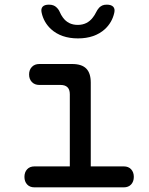

<svg xmlns="http://www.w3.org/2000/svg" viewBox="-20 -805 640 825"><path d="M512 -90Q532 -90 543.5 -77.5Q555 -65 555 -45Q555 -25 543.5 -12.5Q532 0 512 0H128Q108 0 96.5 -12.5Q85 -25 85 -45Q85 -65 96.5 -77.5Q108 -90 128 -90H280V-400Q280 -420 270 -430Q260 -440 240 -440H149Q129 -440 117 -452.5Q105 -465 105 -485Q105 -505 117 -517.5Q129 -530 149 -530H290Q331 -530 350.5 -510.5Q370 -491 370 -450V-90ZM159 -750Q155 -767 163 -776Q171 -785 190 -785Q201 -785 209 -782Q217 -779 222 -774Q232 -765 237 -753Q242 -741 250 -730Q273 -698 314 -698Q355 -698 379 -730Q387 -740 392.5 -751.5Q398 -763 406 -772Q412 -778 419.5 -781.5Q427 -785 439 -785Q458 -785 466.5 -776Q475 -767 471 -750Q462 -709 431 -680Q387 -640 315 -640Q243 -640 199 -680Q168 -709 159 -750Z"/></svg>

Font: Maple Mono NF CN
Style: Regular
Weight: 400
Monospace: yes
Designer: subframe7536
Version: Version 7.000